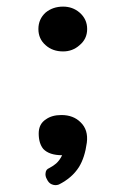

<svg xmlns="http://www.w3.org/2000/svg" viewBox="-20 -628 373 569"><path d="M238.3 -542Q238.3 -571.3 215.8 -590.8Q195.3 -608.4 167 -608.4Q136.7 -608.4 115.2 -590.8Q93.8 -571.3 93.8 -542Q93.8 -512.7 115.2 -494.1Q135.7 -475.6 167 -475.6Q195.3 -475.6 215.8 -494.1Q238.3 -512.7 238.3 -542ZM162.1 -287.1Q133.8 -287.1 116.2 -274.4Q94.7 -260.7 94.7 -232.4Q94.7 -203.1 108.4 -186.5Q126 -168 164.1 -168Q157.2 -153.3 146.5 -143.6Q138.7 -136.7 126 -129.9Q116.2 -126 115.2 -116.2Q113.3 -106.4 119.1 -96.7Q124 -85.9 132.8 -82Q143.6 -77.1 154.3 -81.1Q193.4 -100.6 213.9 -132.8Q231.4 -161.1 237.3 -205.1Q242.2 -243.2 218.8 -265.6Q197.3 -287.1 162.1 -287.1Z"/></svg>

Font: Gungsuh
Style: Regular
Weight: 400
Version: Version 2.21